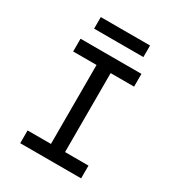

<svg xmlns="http://www.w3.org/2000/svg" viewBox="-203 -991 1022 1114"><g transform="rotate(30 308.0 -434.0)"><path d="M260.5 0V-700H355V0ZM104 0V-85.5H512V0ZM104 -614.5V-700H512V-614.5ZM143 -790V-867.5H473V-790Z"/></g></svg>

Font: Overpass Mono Medium
Style: Regular
Weight: 500
Monospace: yes
Designer: Delve Withrington, Dave Bailey
Foundry: Delve Fonts LLC
Version: Version 4.000